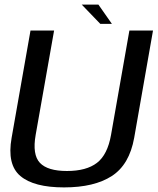

<svg xmlns="http://www.w3.org/2000/svg" viewBox="-20 -807 684 831"><path d="M257.1 4.1Q387.9 4.1 464 -45.2Q540.1 -94.5 560.8 -210.7L642.2 -674.7H540L460.6 -223.4Q445.5 -137.3 399.6 -102.1Q353.8 -66.9 269.7 -66.9Q186.2 -66.9 152.7 -102.2Q119.3 -137.6 134.4 -223.4L214.1 -674.7H112L30.3 -210.7Q9.6 -94.5 68.2 -45.2Q126.7 4.1 257.1 4.1ZM414.1 -703.7H464.3L406 -787H333.8Z"/></svg>

Font: Anybody Thin
Style: Italic
Weight: 100
Italic angle: -10°
Designer: Tyler Finck
Foundry: Etcetera Type Company
Version: Version 1.114;gftools[0.9.25]